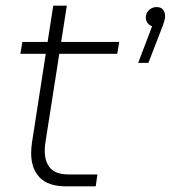

<svg xmlns="http://www.w3.org/2000/svg" viewBox="-20 -658 603 678"><path d="M213 0Q150 0 120 -31.5Q90 -63 90 -117Q90 -135 93 -155L168 -638H216L141 -159Q138 -141 138 -125Q138 -87 157.5 -64.5Q177 -42 223 -42H324L318 0ZM52 -468 59 -510H401L394 -468ZM468 -436 517 -565Q507 -569 501 -577Q495 -585 495 -596Q495 -607 500.5 -615.5Q506 -624 514.5 -628.5Q523 -633 533 -633Q549 -633 556 -623.5Q563 -614 563 -601Q563 -594 560 -583Q557 -572 552 -560L504 -436Z"/></svg>

Font: MuseoModerno Thin ExtraLight
Style: Italic
Weight: 250
Italic angle: -9°
Version: Version 1.003